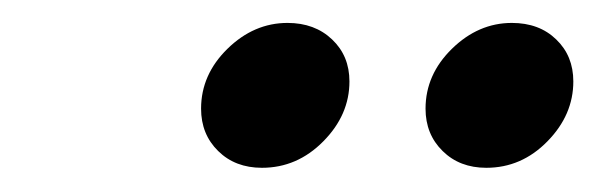

<svg xmlns="http://www.w3.org/2000/svg" viewBox="-20 -695 513 165"><path d="M397.9 -550.8Q375 -550.8 360.4 -565.2Q345.7 -579.6 345.7 -601.6Q345.7 -630.9 368.4 -653.1Q391.1 -675.3 419.9 -675.3Q443.4 -675.3 458 -661.1Q472.7 -647 472.7 -625Q472.7 -596.2 450.4 -573.5Q428.2 -550.8 397.9 -550.8ZM205.1 -550.8Q182.1 -550.8 167.5 -565.2Q152.8 -579.6 152.8 -601.6Q152.8 -630.9 175.5 -653.1Q198.2 -675.3 227.1 -675.3Q250.5 -675.3 265.4 -661.1Q280.3 -647 280.3 -625Q280.3 -596.2 257.8 -573.5Q235.4 -550.8 205.1 -550.8Z"/></svg>

Font: Elstob Medium
Style: Italic
Weight: 500
Italic angle: -20°
Designer: Peter S. Baker
Version: Version 1.015